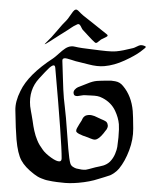

<svg xmlns="http://www.w3.org/2000/svg" viewBox="-62 -1038 904 1078"><g transform="rotate(-5 389.5 -499.0)"><path d="M214.8 -805.7Q214.8 -807.6 223.6 -814.5Q256.8 -840.8 291 -875.5Q325.2 -910.2 349.6 -929.7Q357.4 -936.5 368.7 -950.7Q379.9 -964.8 389.2 -974.6Q398.4 -984.4 406.2 -984.4Q413.1 -984.4 418.9 -977.5Q433.6 -959 444.8 -947.8Q456.1 -936.5 472.7 -921.4Q489.3 -906.2 497.1 -898.4Q561.5 -835.9 568.4 -830.1Q571.3 -827.1 571.3 -824.2Q571.3 -820.3 564.5 -817.4Q557.6 -814.5 547.4 -810.5Q537.1 -806.6 532.2 -804.7Q529.3 -803.7 519 -795.9Q508.8 -788.1 503.9 -788.1Q500 -788.1 497.1 -791Q484.4 -803.7 464.4 -830.1Q444.3 -856.4 436.5 -866.2Q432.6 -870.1 429.2 -879.9Q425.8 -889.6 421.9 -896Q418 -902.3 412.1 -902.3Q409.2 -902.3 407.2 -901.4Q382.8 -892.6 371.1 -885.3Q359.4 -877.9 352.5 -875Q336.9 -867.2 302.7 -849.6Q268.6 -832 243.7 -818.8Q218.8 -805.7 214.8 -805.7ZM348.6 -304.7Q348.6 -311.5 354.5 -320.8Q360.4 -330.1 370.1 -342.8Q379.9 -355.5 383.8 -360.4Q384.8 -361.3 388.2 -367.7Q391.6 -374 393.6 -376Q395.5 -377.9 400.4 -381.8Q405.3 -385.7 411.1 -387.2Q417 -388.7 425.8 -388.7Q434.6 -388.7 443.8 -385.7Q453.1 -382.8 458.5 -379.9Q463.9 -377 475.6 -370.1Q487.3 -363.3 492.2 -360.4Q494.1 -359.4 500.5 -356Q506.8 -352.5 509.3 -351.1Q511.7 -349.6 516.6 -346.2Q521.5 -342.8 523.4 -339.8Q525.4 -336.9 526.9 -332Q528.3 -327.1 528.3 -321.3Q528.3 -315.4 525.4 -309.1Q522.5 -302.7 520 -299.8Q517.6 -296.9 509.8 -289.1Q502 -281.2 501 -279.3Q470.7 -248 451.2 -248Q444.3 -248 438 -250.5Q431.6 -252.9 423.3 -257.3Q415 -261.7 411.1 -263.7Q348.6 -290 348.6 -304.7ZM262.7 -668.9Q262.7 -683.6 253.9 -683.6Q249 -683.6 240.7 -679.2Q232.4 -674.8 222.2 -666Q211.9 -657.2 203.1 -649.9Q194.3 -642.6 183.1 -631.8Q171.9 -621.1 167 -617.2Q103.5 -559.6 103.5 -466.8Q103.5 -456.1 105.5 -437Q107.4 -418 107.4 -417Q108.4 -408.2 109.9 -385.3Q111.3 -362.3 111.8 -353.5Q112.3 -344.7 114.7 -326.7Q117.2 -308.6 119.6 -298.3Q122.1 -288.1 126.5 -272.9Q130.9 -257.8 137.7 -244.1Q144.5 -230.5 153.3 -215.8Q166 -194.3 195.3 -168.9Q224.6 -143.6 241.2 -143.6Q252 -143.6 253.9 -159.2Q262.7 -248 262.7 -668.9ZM538.1 -654.3Q499 -654.3 450.2 -671.9Q401.4 -689.5 396.5 -690.4Q384.8 -693.4 356.9 -705.6Q329.1 -717.8 319.3 -717.8Q305.7 -717.8 305.7 -704.1Q304.7 -677.7 300.3 -607.4Q295.9 -537.1 295.9 -494.1Q295.9 -474.6 296.9 -447.3Q297.9 -419.9 297.9 -383.8Q297.9 -354.5 296.9 -294.4Q295.9 -234.4 295.9 -209Q295.9 -148.4 299.8 -128.9Q301.8 -115.2 313 -106.4Q324.2 -97.7 332 -95.2Q339.8 -92.8 360.4 -86.9Q373 -84 383.8 -84Q390.6 -84 438.5 -92.8Q447.3 -93.8 461.9 -95.7Q476.6 -97.7 483.9 -99.1Q491.2 -100.6 502 -105Q512.7 -109.4 522.5 -117.2Q543 -134.8 555.2 -158.2Q567.4 -181.6 570.8 -196.3Q574.2 -210.9 582 -249Q590.8 -299.8 590.8 -322.3Q590.8 -359.4 576.2 -399.4Q558.6 -447.3 512.7 -476.6Q498 -486.3 483.9 -490.2Q469.7 -494.1 449.2 -496.6Q428.7 -499 417 -501Q413.1 -502 406.2 -502Q400.4 -502 389.6 -501Q378.9 -500 374 -500Q352.5 -500 352.5 -518.6Q352.5 -529.3 361.3 -537.6Q370.1 -545.9 379.9 -549.3Q389.6 -552.7 408.2 -557.6Q426.8 -562.5 434.6 -565.4Q464.8 -575.2 489.3 -575.2Q503.9 -575.2 512.7 -574.2Q520.5 -573.2 540.5 -572.3Q560.5 -571.3 568.8 -569.8Q577.1 -568.4 591.3 -564.5Q605.5 -560.5 615.2 -553.2Q625 -545.9 632.8 -534.2Q674.8 -474.6 674.8 -389.6Q674.8 -363.3 668.9 -291Q664.1 -230.5 635.7 -171.4Q607.4 -112.3 570.3 -74.2Q557.6 -61.5 542 -52.7Q526.4 -43.9 517.1 -41Q507.8 -38.1 482.9 -33.2Q458 -28.3 450.2 -26.4Q401.4 -14.6 335.9 -14.6Q282.2 -14.6 240.2 -24.4Q234.4 -25.4 215.8 -29.3Q197.3 -33.2 191.4 -35.2Q185.5 -37.1 171.4 -41Q157.2 -44.9 149.9 -48.3Q142.6 -51.8 131.3 -57.1Q120.1 -62.5 110.8 -69.3Q101.6 -76.2 91.8 -85Q44.9 -127.9 27.8 -168Q10.7 -208 10.7 -287.1Q10.7 -340.8 18.6 -450.2Q21.5 -500 56.6 -556.6Q108.4 -644.5 254.9 -722.7Q268.6 -730.5 289.6 -746.6Q310.5 -762.7 327.6 -772Q344.7 -781.2 361.3 -781.2Q373 -781.2 383.8 -777.3Q411.1 -767.6 483.4 -752.9Q501 -749 524.4 -744.1Q547.9 -739.3 558.6 -737.3Q569.3 -735.4 584 -733.4Q598.6 -731.4 613.3 -731.4Q646.5 -731.4 708 -741.2Q714.8 -742.2 729 -748Q743.2 -753.9 751 -753.9Q758.8 -753.9 769 -749.5Q779.3 -745.1 779.3 -741.2Q779.3 -737.3 746.6 -717.3Q713.9 -697.3 653.8 -675.8Q593.8 -654.3 538.1 -654.3Z"/></g></svg>

Font: Isabella
Style: Medium
Weight: 500
Designer: John Stracke
Version: Version 001.202